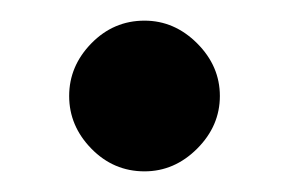

<svg xmlns="http://www.w3.org/2000/svg" viewBox="-20 -148 279 186"><path d="M120 -128Q149 -128 171 -106Q193 -84 193 -55Q193 -26 171 -4Q149 18 120 18Q90 18 68.5 -4Q47 -26 47 -55Q47 -84 68.5 -106Q90 -128 120 -128Z"/></svg>

Font: Podkova SemiBold
Style: Regular
Weight: 600
Designer: Ilya Yudin
Foundry: Cyreal (www.cyreal.org)
Version: Version 2.103